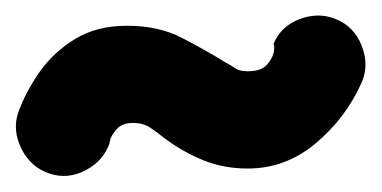

<svg xmlns="http://www.w3.org/2000/svg" viewBox="-20 -724 483 243"><path d="M42.5 -504.4Q19 -512.2 7.3 -535.4Q-4.4 -558.6 2.9 -581.1Q12.2 -607.4 30 -632.8Q47.9 -658.2 75.2 -674.8Q102.5 -691.4 141.1 -691.4Q180.7 -691.4 210.4 -676Q240.2 -660.6 263.7 -646Q272 -641.6 277.6 -637.7Q283.2 -633.8 293.5 -633.8Q311.5 -633.8 318.8 -643.1Q326.2 -652.3 326.9 -660.9Q327.6 -669.4 325.7 -667Q334.5 -690.4 358.9 -699.7Q383.3 -709 405.3 -699.7Q428.2 -690.4 437.7 -666.3Q447.3 -642.1 438 -620.1Q417.5 -574.2 379.4 -542.5Q341.3 -510.7 293.5 -510.7Q263.7 -510.7 238.3 -520.8Q212.9 -530.8 188.5 -548.8Q178.2 -557.1 169.7 -562.7Q161.1 -568.4 148.4 -568.4Q134.8 -568.4 127.9 -560.8Q121.1 -553.2 119.4 -546.9Q117.7 -540.5 119.1 -543.9Q111.3 -520.5 88.4 -508.5Q65.4 -496.6 42.5 -504.4Z"/></svg>

Font: Mikhak-DS1-FD Black
Style: Regular
Weight: 900
Designer: Amin Abedi
Version: Version 3.2